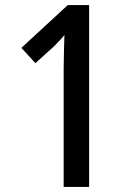

<svg xmlns="http://www.w3.org/2000/svg" viewBox="-20 -734 520 754"><path d="M330 0V-714H246L64 -546L119 -486L191 -551C210 -570 227 -588 233 -597C232 -556 230 -507 230 -466V0Z"/></svg>

Font: Noto Sans Tamil Condensed Medium
Style: Regular
Weight: 500
Width: 3
Designer: Jelle Bosma - Monotype Design Team
Foundry: Monotype Imaging Inc.
Version: Version 2.004